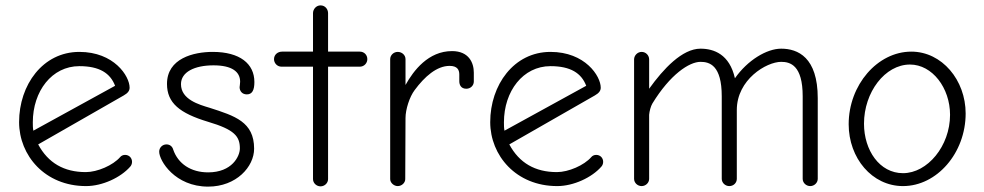

<svg xmlns="http://www.w3.org/2000/svg" viewBox="-20 -692 3661 714"><path d="M471 -90C471 -105 460 -116 445 -116C438 -116 431 -113 427 -108C400 -77 342 -52 299 -52C218 -52 159 -86 122 -155L440 -337C456 -346 462 -355 462 -366C462 -409 404 -499 275 -499C139 -499 51 -376 51 -238C51 -114 147 0 300 0C361 0 429 -32 464 -72C468 -76 471 -83 471 -90ZM275 -446C350 -446 390 -420 408 -373L104 -206C102 -217 102 -226 102 -237C102 -353 173 -446 275 -446Z M754 2C859 2 925 -72 925 -139C925 -239 853 -261 760 -291C720 -303 653 -322 653 -379C653 -424 703 -449 774 -449C843 -449 873 -425 873 -388C873 -379 871 -371 871 -368C871 -354 880 -341 898 -341C918 -341 926 -357 926 -387C926 -455 872 -499 771 -499C700 -499 601 -475 601 -380C601 -309 648 -271 754 -239C852 -210 872 -185 872 -140C872 -111 843 -51 754 -51C690 -51 642 -83 624 -136C621 -147 612 -155 599 -155C584 -155 572 -143 572 -128C572 -94 631 2 754 2Z M1200 -500V-643C1200 -658 1189 -672 1172 -672C1156 -672 1144 -658 1144 -643V-500H1029C1013 -500 999 -489 999 -472C999 -457 1011 -444 1027 -444H1144V-26C1144 -11 1157 1 1172 1C1187 1 1200 -11 1200 -26V-444H1318C1334 -444 1346 -457 1346 -472C1346 -488 1334 -500 1318 -500Z M1742 -422C1742 -458 1724 -502 1661 -502C1573 -502 1518 -430 1488 -376V-472C1488 -487 1475 -499 1459 -499C1444 -499 1431 -487 1431 -472V-26C1431 -12 1445 0 1459 0C1474 0 1487 -12 1487 -26L1488 -253C1488 -285 1503 -332 1522 -357C1559 -407 1604 -447 1652 -447C1681 -447 1688 -432 1688 -415V-390C1688 -377 1694 -362 1714 -362C1730 -362 1742 -374 1742 -389Z M2223 -90C2223 -105 2212 -116 2197 -116C2190 -116 2183 -113 2179 -108C2152 -77 2094 -52 2051 -52C1970 -52 1911 -86 1874 -155L2192 -337C2208 -346 2214 -355 2214 -366C2214 -409 2156 -499 2027 -499C1891 -499 1803 -376 1803 -238C1803 -114 1899 0 2052 0C2113 0 2181 -32 2216 -72C2220 -76 2223 -83 2223 -90ZM2027 -446C2102 -446 2142 -420 2160 -373L1856 -206C1854 -217 1854 -226 1854 -237C1854 -353 1925 -446 2027 -446Z M2885 -511C2831 -511 2760 -468 2713 -401C2693 -490 2635 -511 2585 -511C2517 -511 2447 -436 2394 -362V-471C2394 -486 2382 -499 2366 -499C2351 -499 2338 -486 2338 -471V-27C2338 -12 2351 0 2366 0C2381 0 2394 -12 2394 -27V-265C2395 -278 2400 -297 2406 -307C2472 -415 2543 -462 2585 -462C2619 -462 2664 -449 2664 -334V-27C2664 -12 2677 0 2692 0C2708 0 2720 -12 2720 -27V-283C2720 -396 2830 -462 2885 -462C2919 -462 2965 -449 2965 -334V-27C2965 -12 2978 0 2993 0C3008 0 3021 -12 3021 -27V-327C3021 -479 2947 -511 2885 -511Z M3338 0C3464 0 3571 -123 3571 -270C3571 -394 3483 -500 3369 -500C3243 -500 3136 -376 3136 -230C3136 -104 3223 0 3338 0ZM3364 -452C3447 -452 3513 -365 3513 -265C3513 -149 3429 -48 3338 -48C3251 -48 3193 -133 3193 -232C3193 -349 3271 -452 3364 -452Z"/></svg>

Font: Comic Neue
Style: Normal
Weight: 400
Designer: Craig Rozynski
Foundry: Craig Rozynski
Version: Version 2.003